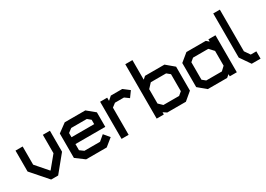

<svg xmlns="http://www.w3.org/2000/svg" viewBox="-4 -1420 2966 2140"><g transform="rotate(-30 1479.0 -350.0)"><path d="M313 0H223L40 -209V-478H132V-244L264 -92H269L392 -241V-478H483V-208Z M655 -207V-128L704 -92H905L974 -150L1034 -78L938 0H673L563 -82V-396L673 -477H938L1039 -394V-207ZM947 -351 905 -386H704L655 -349V-295H947Z M1438 -346 1383 -386H1267L1220 -350V0H1129V-478H1220V-437L1267 -478H1414L1491 -419Z M1957 0H1717L1673 -29V0H1581V-700H1673V-448L1707 -478H1957L2058 -393V-85ZM1967 -349 1924 -384H1727L1673 -326V-141L1722 -94H1924L1967 -130Z M2522 -1V-29L2488 0H2239L2138 -84V-394L2239 -477H2488L2522 -448V-477H2613V-1ZM2522 -328 2468 -386H2272L2230 -351V-126L2272 -92H2473L2522 -138Z M2804 0 2713 -132V-700H2798V-164L2846 -94H2918V0Z"/></g></svg>

Font: Turret Road
Style: Bold
Weight: 700
Designer: Noponies
Foundry: Noponies
Version: Version 1.001; ttfautohint (v1.8)